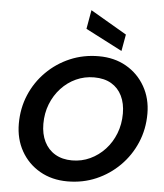

<svg xmlns="http://www.w3.org/2000/svg" viewBox="-63 -1024 931 1091"><g transform="rotate(5 402.5 -478.5)"><path d="M362 12Q273 12 204.5 -27.5Q136 -67 97.5 -135.5Q59 -204 59 -291Q59 -379 91 -455Q123 -531 181 -589Q239 -647 315 -679.5Q391 -712 479 -712Q568 -712 636 -673Q704 -634 743 -565.5Q782 -497 782 -410Q782 -322 749.5 -245.5Q717 -169 659 -111Q601 -53 525.5 -20.5Q450 12 362 12ZM378 -109Q433 -109 481 -131.5Q529 -154 565.5 -193.5Q602 -233 622.5 -285.5Q643 -338 643 -399Q643 -457 622 -500Q601 -543 561 -566.5Q521 -590 463 -590Q408 -590 360 -568Q312 -546 275.5 -506.5Q239 -467 218.5 -415Q198 -363 198 -302Q198 -244 219.5 -200.5Q241 -157 281.5 -133Q322 -109 378 -109ZM604 -753 395 -861 414 -969 621 -848Z"/></g></svg>

Font: DM Sans 24pt
Style: Bold Italic
Weight: 700
Italic angle: -10°
Designer: Colophon Foundry, Jonny Pinhorn
Foundry: Colophon Foundry
Version: Version 4.004;gftools[0.9.30]